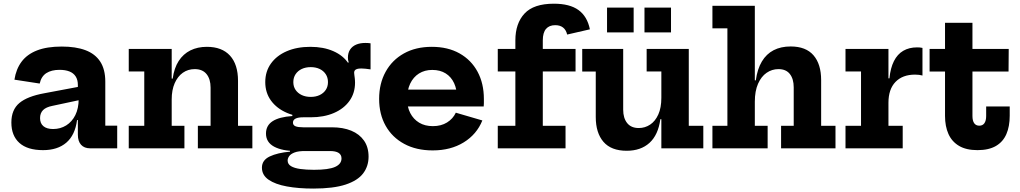

<svg xmlns="http://www.w3.org/2000/svg" viewBox="-20 -822 5650 1064"><path d="M480 0Q447 0 429.2 -19.8Q411.5 -39.5 411.5 -75.5V-194L422 -214L416 -274L411.5 -307.5V-351Q411.5 -379.5 399.5 -398.2Q387.5 -417 364.8 -426Q342 -435 310 -435Q265 -435 236.8 -416.8Q208.5 -398.5 200 -359L60 -380.5Q69 -439 99.5 -480Q130 -521 185 -542.5Q240 -564 322.5 -564Q400 -564 453.8 -543.8Q507.5 -523.5 535.5 -480.5Q563.5 -437.5 563.5 -369.5V-125.5H629.5V0ZM218.5 10Q132 10 87.5 -30Q43 -70 43 -143Q43 -214 87.5 -251.2Q132 -288.5 227 -305.5L439.5 -345.5V-271.5L271 -235.5Q235 -228.5 218.5 -211.8Q202 -195 202 -167.5Q202 -138 220.8 -122.5Q239.5 -107 274.5 -107Q314.5 -107 346.8 -127Q379 -147 397.5 -184.2Q416 -221.5 416 -274L441 -156.5H407Q396 -73 347.5 -31.5Q299 10 218.5 10Z M931.5 -125H1002V0H693.5V-125H779.5V-426H693.5V-551H931.5ZM1147 -125V-336.5Q1147 -383.5 1124.8 -411.2Q1102.5 -439 1059 -439Q1022 -439 993.2 -418.8Q964.5 -398.5 948 -360.8Q931.5 -323 931.5 -271L905 -386.5H937Q945 -445 970.2 -484Q995.5 -523 1035.2 -542.8Q1075 -562.5 1126.5 -562.5Q1210 -562.5 1254.5 -513.8Q1299 -465 1299 -374V-125H1378.5V0H1076.5V-125Z M1716 223Q1634 223 1569.8 211.2Q1505.5 199.5 1468.5 174Q1431.5 148.5 1431.5 107Q1431.5 65.5 1474.8 45Q1518 24.5 1587 18.5V4L1674.5 15Q1634 14.5 1612.2 23Q1590.5 31.5 1582.2 43.8Q1574 56 1574 67.5Q1574 87.5 1592.8 98.8Q1611.5 110 1644.5 114.5Q1677.5 119 1720 119Q1801 119 1836.8 103Q1872.5 87 1872.5 56Q1872.5 15 1808.5 15H1622Q1544.5 15 1499.2 -9.2Q1454 -33.5 1454 -82Q1454 -126.5 1490.5 -150.2Q1527 -174 1600 -179V-201L1701.5 -172H1660Q1632.5 -172 1618 -164.8Q1603.5 -157.5 1603.5 -142.5Q1603.5 -128 1617.8 -122.2Q1632 -116.5 1660.5 -116.5H1820Q1881 -116.5 1926.5 -97.8Q1972 -79 1997.2 -42.8Q2022.5 -6.5 2022.5 46Q2022.5 99 1992.5 138.8Q1962.5 178.5 1895.2 200.8Q1828 223 1716 223ZM1701.5 -172Q1627.5 -172 1570.8 -196.2Q1514 -220.5 1482 -264.2Q1450 -308 1450 -367Q1450 -426 1481.5 -470Q1513 -514 1569.2 -538.2Q1625.5 -562.5 1700 -562.5Q1772.5 -562.5 1827.2 -538.5Q1882 -514.5 1911 -470.5Q1929.5 -447 1938.5 -420.8Q1947.5 -394.5 1947.5 -364.5Q1947.5 -306 1916.5 -262.8Q1885.5 -219.5 1830.2 -195.8Q1775 -172 1701.5 -172ZM1702 -285Q1730 -285 1751.5 -295.2Q1773 -305.5 1785.2 -323.8Q1797.5 -342 1797.5 -367Q1797.5 -392 1785.2 -410.8Q1773 -429.5 1751.5 -439.8Q1730 -450 1702 -450Q1674 -450 1652.2 -439.8Q1630.5 -429.5 1618 -410.8Q1605.5 -392 1605.5 -367Q1605.5 -342 1618 -323.8Q1630.5 -305.5 1652.2 -295.2Q1674 -285 1702 -285ZM1947.5 -364.5 1912.5 -423.5 1885.5 -464 1912.5 -476.5Q1910 -482.5 1909 -489.2Q1908 -496 1908 -502.5Q1908 -529 1920 -547.2Q1932 -565.5 1953.8 -574.8Q1975.5 -584 2004.5 -584Q2013 -584 2020.2 -583.5Q2027.5 -583 2033.5 -582V-437.5Q2018.5 -440 2005 -441.2Q1991.5 -442.5 1982 -442.5Q1967.5 -442.5 1958.8 -439.8Q1950 -437 1946.2 -431.8Q1942.5 -426.5 1942.5 -419Q1942.5 -413.5 1943.8 -405.8Q1945 -398 1946.2 -387.2Q1947.5 -376.5 1947.5 -364.5Z M2378 11.5Q2286.5 11.5 2219.8 -24.8Q2153 -61 2117 -125.2Q2081 -189.5 2081 -274Q2081 -359 2117 -424.2Q2153 -489.5 2218.5 -526Q2284 -562.5 2373 -562.5Q2462 -562.5 2526.8 -526Q2591.5 -489.5 2626.5 -424.5Q2661.5 -359.5 2661.5 -273.5Q2661.5 -259.5 2661.5 -249.5Q2661.5 -239.5 2660.5 -232H2510.5Q2512 -243 2512.2 -254.5Q2512.5 -266 2512.5 -280.5Q2512.5 -326.5 2496.5 -361.2Q2480.5 -396 2449.8 -415.2Q2419 -434.5 2375.5 -434.5Q2333.5 -434.5 2302 -414.8Q2270.5 -395 2253.2 -358.8Q2236 -322.5 2236 -274Q2236 -229.5 2253.5 -195.5Q2271 -161.5 2302.8 -142.2Q2334.5 -123 2379 -123Q2424.5 -123 2457.2 -143.2Q2490 -163.5 2506 -197.5L2653 -154.5Q2622 -77.5 2549.8 -33Q2477.5 11.5 2378 11.5ZM2177.5 -232V-325.5H2571L2587.5 -232Z M2738.5 0V-125H2836V-426H2738.5V-551H2836V-598Q2836 -692.5 2886.8 -747Q2937.5 -801.5 3049.5 -801.5Q3137.5 -801.5 3186 -766.2Q3234.5 -731 3249 -659.5L3123 -630.5Q3117 -656.5 3100.2 -669.5Q3083.5 -682.5 3057 -682.5Q3023.5 -682.5 3005.8 -661.8Q2988 -641 2988 -598V-551H3169.5V-426H2988V-125H3114V0Z M3645 -426H3563.5V-551H3797V-125H3877.5V0H3645ZM3433.5 -551V-214Q3433.5 -167.5 3455.5 -140Q3477.5 -112.5 3520 -112.5Q3554.5 -112.5 3583 -131.5Q3611.5 -150.5 3628.2 -187.8Q3645 -225 3645 -280L3671.5 -161.5H3639.5Q3627.5 -74 3579.2 -30.2Q3531 13.5 3453 13.5Q3367 13.5 3324.2 -36Q3281.5 -85.5 3281.5 -173.5V-425.5H3206.5V-551ZM3344 -780H3491.5V-642.5H3344ZM3551.5 -780H3698.5V-642.5H3551.5Z M4163 -125H4234V0H3928V-125H4011V-665H3928V-790H4163ZM4378.5 -125V-338Q4378.5 -384.5 4357.2 -411.8Q4336 -439 4294 -439Q4258 -439 4228.2 -418.5Q4198.5 -398 4180.8 -357.8Q4163 -317.5 4163 -258.5L4137 -377H4168.5Q4177 -439.5 4202 -481.2Q4227 -523 4267.2 -543.8Q4307.5 -564.5 4361.5 -564.5Q4446 -564.5 4488.2 -515.5Q4530.5 -466.5 4530.5 -378V-125H4610V0H4308.5V-125Z M4903.5 -125H4982.5V0H4665.5V-125H4751.5V-426H4665.5V-551H4903.5ZM5092 -403.5Q5083.5 -406 5073.2 -407.2Q5063 -408.5 5051 -408.5Q4981.5 -408.5 4942.5 -368Q4903.5 -327.5 4903.5 -252.5L4877 -388H4909Q4914.5 -445 4933.8 -483.2Q4953 -521.5 4985.5 -540.5Q5018 -559.5 5062.5 -559.5Q5071 -559.5 5078.2 -558.8Q5085.5 -558 5092 -556.5Z M5369 -179.5Q5369 -152.5 5378.8 -139Q5388.5 -125.5 5407 -125.5Q5425.5 -125.5 5435.2 -139.2Q5445 -153 5445 -179.5V-232H5575.5V-180.5Q5575.5 -121.5 5557 -78.8Q5538.5 -36 5499 -13Q5459.5 10 5397 10Q5334.5 10 5294.8 -13.5Q5255 -37 5236 -79.5Q5217 -122 5217 -179.5V-425.5H5131.5V-551H5217V-695.5H5369V-551H5570L5569 -425.5H5369Z"/></svg>

Font: Hepta Slab
Style: Bold
Weight: 700
Designer: Michael LaGattuta
Foundry: Michael LaGattuta
Version: Version 1.100